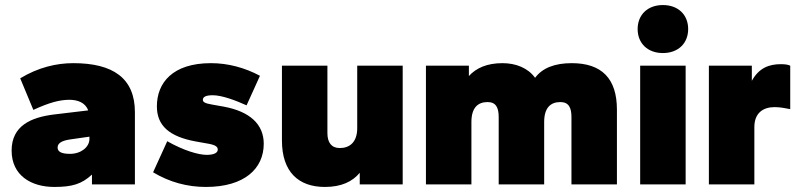

<svg xmlns="http://www.w3.org/2000/svg" viewBox="-20 -730 3172 760"><path d="M195 10C267 10 304 -2 344 -39V0H514V-286C514 -421 427 -480 270 -480C203 -480 131 -463 60 -420L112 -295C175 -324 216 -335 255 -335C287 -335 318 -324 329 -293L195 -277C104 -266 26 -233 26 -134C26 -35 104 10 195 10ZM257 -121C224 -121 208 -129 208 -146C208 -163 224 -173 257 -178L334 -189V-180C334 -148 301 -121 257 -121Z M795 10C947 10 1024 -62 1024 -161C1024 -238 969 -289 865 -308L820 -316C789 -321 783 -327 783 -335C783 -347 796 -353 822 -353C858 -353 912 -333 956 -313L1009 -430C949 -462 883 -480 815 -480C663 -480 601 -402 601 -309C601 -232 651 -189 755 -170L800 -162C831 -157 842 -150 842 -138C842 -126 829 -117 798 -117C766 -117 707 -134 642 -171L586 -48C651 -9 721 10 795 10Z M1266 10C1331 10 1375 -11 1404 -46V0H1574V-470H1394V-223C1394 -167 1364 -144 1325 -144C1292 -144 1276 -166 1276 -203V-470H1096V-174C1096 -49 1162 10 1266 10Z M2422 0V-296C2422 -419 2362 -480 2243 -480C2176 -480 2127 -461 2098 -422C2070 -461 2022 -480 1969 -480C1908 -480 1865 -461 1836 -429V-470H1666V0H1846V-247C1846 -303 1871 -326 1910 -326C1943 -326 1954 -304 1954 -267V0H2134V-247C2134 -303 2159 -326 2198 -326C2231 -326 2242 -304 2242 -267V0Z M2694 0V-470H2514V0ZM2604 -520C2665 -520 2704 -559 2704 -615C2704 -671 2665 -710 2604 -710C2543 -710 2504 -671 2504 -615C2504 -559 2543 -520 2604 -520Z M2966 0V-227C2966 -283 3001 -306 3046 -306C3067 -306 3088 -302 3108 -298V-470C3100 -474 3088 -476 3071 -476C3024 -476 2984 -461 2956 -410V-470H2786V0Z"/></svg>

Font: Gantari Black
Style: Regular
Weight: 900
Designer: Anugrah Pasau
Foundry: Lafontype
Version: Version 1.000